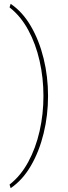

<svg xmlns="http://www.w3.org/2000/svg" viewBox="-20 -789 352 1001"><path d="M206.5 -288.6Q206.5 -382.8 186.5 -471.4Q166.5 -560.1 127.2 -632.6Q87.9 -705.1 29.8 -750.5L35.6 -769Q97.7 -727.1 141.1 -652.3Q184.6 -577.6 207.5 -483.6Q230.5 -389.6 230.5 -288.6Q230.5 -188 207.5 -93.8Q184.6 0.5 141.1 75.2Q97.7 149.9 35.6 191.9L29.8 173.3Q87.9 127.9 127.2 55.4Q166.5 -17.1 186.5 -105.7Q206.5 -194.3 206.5 -288.6Z"/></svg>

Font: Vazirmatn RD Thin
Style: Regular
Weight: 100
Designer: Saber Rastikerdar
Foundry: Saber Rastikerdar
Version: Version 32.102